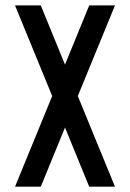

<svg xmlns="http://www.w3.org/2000/svg" viewBox="-20 -704 490 724"><path d="M36.6 0 176.8 -341.8 36.6 -683.6H133.8L225.1 -460.4L316.4 -683.6H413.6L273.4 -341.8L413.6 0H316.4L225.1 -223.1L133.8 0Z"/></svg>

Font: Anka/Coder Narrow
Style: Bold
Weight: 700
Width: 3
Monospace: yes
Version: Version 001.100